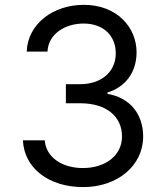

<svg xmlns="http://www.w3.org/2000/svg" viewBox="-20 -757 676 787"><path d="M321 9.9C462 9.9 566.8 -78.5 566.8 -197.4C566.8 -289.8 512.1 -356.9 420.5 -372.2V-377.8C494 -400.2 539.8 -460.6 539.8 -542.6C539.8 -645.6 458.5 -737.2 323.9 -737.2C198.2 -737.2 93.8 -659.8 89.5 -545.5H174.7C177.9 -617.9 246.8 -660.5 322.4 -660.5C402.7 -660.5 454.5 -611.9 454.5 -538.4C454.5 -461.6 394.5 -411.9 308.2 -411.9H250V-333.8H308.2C418.7 -333.8 480.1 -277.7 480.1 -197.4C480.1 -120.4 413 -68.2 319.6 -68.2C235.4 -68.2 168.7 -111.5 163.4 -181.8H73.9C79.2 -67.5 180 9.9 321 9.9Z"/></svg>

Font: Karasuma Gothic
Style: Regular
Weight: 400
Designer: Rasmus Andersson, Ryoko Nishizuka
Foundry: Genbu
Version: Version 1.00